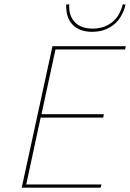

<svg xmlns="http://www.w3.org/2000/svg" viewBox="-20 -873 605 893"><path d="M409 -725Q350 -725 318 -758Q286 -791 288 -852L302 -853Q299 -800 328 -770Q357 -740 411 -740Q463 -740 500 -768.5Q537 -797 551 -853L564 -852Q549 -789 507.5 -757Q466 -725 409 -725ZM562 -643H238L173 -342H463L460 -326H169L102 -15H452L448 0H81L224 -658H565Z"/></svg>

Font: EauTestText Thin
Style: Italic
Weight: 250
Italic angle: -12°
Designer: Christian Thalmann (Catharsis Fonts)
Version: Version 0.001;PS 000.001;hotconv 1.0.88;makeotf.lib2.5.64775